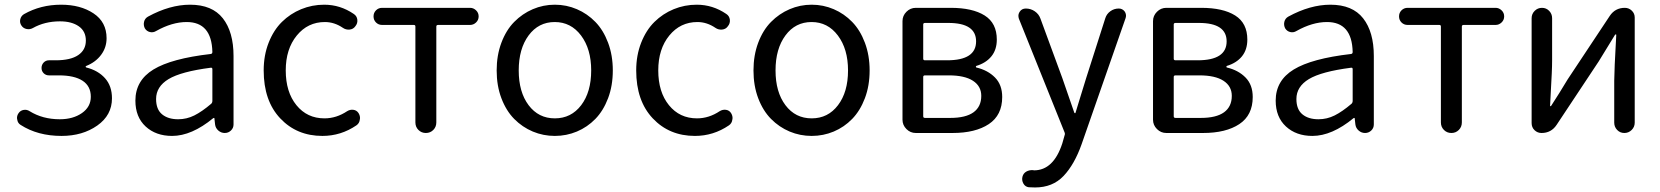

<svg xmlns="http://www.w3.org/2000/svg" viewBox="-20 -577 7204 833"><path d="M247.1 12.7Q143.6 12.7 69.3 -35.2Q56.6 -43 54.7 -58.6Q53.7 -61.5 53.7 -64.5Q53.7 -76.2 60.5 -85.9Q68.4 -97.7 82.5 -100.1Q96.7 -102.5 108.4 -94.7Q165 -59.6 239.3 -59.6Q296.9 -59.6 335.4 -86.4Q374 -113.3 374 -157.2Q374 -203.1 338.4 -226.6Q302.7 -250 235.4 -250H192.4Q178.7 -250 169.4 -259.3Q160.2 -268.6 160.2 -282.2Q160.2 -295.9 169.4 -305.7Q178.7 -315.4 192.4 -315.4H221.7Q286.1 -315.4 319.3 -337.9Q352.5 -360.4 352.5 -400.9Q352.5 -441.4 321.8 -462.9Q291 -484.4 240.2 -484.4Q173.8 -484.4 122.1 -455.1Q109.4 -448.2 95.2 -451.2Q81.1 -454.1 73.2 -465.8Q64.5 -478.5 67.9 -493.2Q71.3 -507.8 84 -515.6Q156.2 -556.6 245.1 -556.6Q329.1 -556.6 385.7 -519Q442.4 -481.4 442.4 -411.1Q442.4 -371.1 418.9 -339.4Q395.5 -307.6 354.5 -291Q351.6 -290 351.6 -287.6Q351.6 -285.2 354.5 -284.2Q405.3 -271.5 435.5 -237.8Q465.8 -204.1 465.8 -150.4Q465.8 -77.1 401.9 -32.2Q337.9 12.7 247.1 12.7Z M726.6 12.7Q656.2 12.7 611.8 -28.3Q567.4 -69.3 567.4 -140.6Q567.4 -227.5 645.5 -275.4Q723.6 -323.2 894.5 -342.8Q901.4 -343.8 901.4 -351.6Q898.4 -481.4 790 -481.4Q726.6 -481.4 657.2 -442.4Q644.5 -434.6 630.4 -438Q616.2 -441.4 608.4 -454.1Q601.6 -467.8 605 -482.4Q608.4 -497.1 622.1 -504.9Q716.8 -556.6 804.7 -556.6Q900.4 -556.6 946.8 -497.6Q993.2 -438.5 993.2 -334V-37.1Q993.2 -21.5 981.9 -10.7Q970.7 0 955.1 0Q939.5 0 927.2 -10.7Q915 -21.5 913.1 -37.1L910.2 -63.5Q910.2 -65.4 908.7 -65.4Q907.2 -65.4 905.3 -64.5Q811.5 12.7 726.6 12.7ZM752.9 -59.6Q790 -59.6 823.2 -76.2Q856.4 -92.8 896.5 -127Q901.4 -131.8 901.4 -139.6V-276.4Q901.4 -283.2 896.5 -283.2Q895.5 -283.2 894.5 -283.2Q765.6 -266.6 711.4 -233.9Q657.2 -201.2 657.2 -147.5Q657.2 -102.5 683.1 -81.1Q709 -59.6 752.9 -59.6Z M1378.9 12.7Q1267.6 12.7 1195.8 -63.5Q1124 -139.6 1124 -271.5Q1124 -336.9 1145.5 -391.6Q1167 -446.3 1203.1 -481.9Q1239.3 -517.6 1286.6 -537.1Q1334 -556.6 1386.7 -556.6Q1456.1 -556.6 1514.6 -516.6Q1528.3 -507.8 1530.3 -491.7Q1532.2 -475.6 1521.5 -462.9Q1512.7 -450.2 1496.6 -448.7Q1480.5 -447.3 1467.8 -456.1Q1430.7 -481.4 1389.6 -481.4Q1315.4 -481.4 1267.6 -422.9Q1219.7 -364.3 1219.7 -271.5Q1219.7 -177.7 1266.1 -120.6Q1312.5 -63.5 1387.7 -63.5Q1439.5 -63.5 1486.3 -94.7Q1499 -102.5 1513.2 -100.6Q1527.3 -98.6 1535.2 -86.9Q1542 -76.2 1542 -64.5Q1542 -61.5 1541 -57.6Q1539.1 -42 1526.4 -33.2Q1459 12.7 1378.9 12.7Z M1782.2 -45.9V-461.9Q1782.2 -468.8 1775.4 -468.8H1637.7Q1622.1 -468.8 1611.3 -479.5Q1600.6 -490.2 1600.6 -505.9Q1600.6 -521.5 1611.3 -532.2Q1622.1 -543 1637.7 -543H2019.5Q2034.2 -543 2045.4 -532.2Q2056.6 -521.5 2056.6 -505.9Q2056.6 -490.2 2045.4 -479.5Q2034.2 -468.8 2019.5 -468.8H1880.9Q1873 -468.8 1873 -461.9V-45.9Q1873 -26.4 1859.9 -13.2Q1846.7 0 1827.6 0Q1808.6 0 1795.4 -13.2Q1782.2 -26.4 1782.2 -45.9Z M2134.8 -271.5Q2134.8 -336.9 2155.3 -391.6Q2175.8 -446.3 2210.9 -481.9Q2246.1 -517.6 2291.5 -537.1Q2336.9 -556.6 2387.2 -556.6Q2437.5 -556.6 2482.9 -537.1Q2528.3 -517.6 2563 -481.9Q2597.7 -446.3 2618.2 -391.6Q2638.7 -336.9 2638.7 -271.5Q2638.7 -205.1 2618.2 -150.9Q2597.7 -96.7 2563 -61Q2528.3 -25.4 2482.9 -6.3Q2437.5 12.7 2387.2 12.7Q2336.9 12.7 2291.5 -6.3Q2246.1 -25.4 2210.9 -61Q2175.8 -96.7 2155.3 -150.9Q2134.8 -205.1 2134.8 -271.5ZM2544.9 -271.5Q2544.9 -364.3 2501 -422.9Q2457 -481.4 2386.7 -481.4Q2316.4 -481.4 2273.4 -423.3Q2230.5 -365.2 2230.5 -271.5Q2230.5 -177.7 2273.4 -120.6Q2316.4 -63.5 2387.2 -63.5Q2458 -63.5 2501.5 -120.6Q2544.9 -177.7 2544.9 -271.5Z M2995.1 12.7Q2883.8 12.7 2812 -63.5Q2740.2 -139.6 2740.2 -271.5Q2740.2 -336.9 2761.7 -391.6Q2783.2 -446.3 2819.3 -481.9Q2855.5 -517.6 2902.8 -537.1Q2950.2 -556.6 3002.9 -556.6Q3072.3 -556.6 3130.9 -516.6Q3144.5 -507.8 3146.5 -491.7Q3148.4 -475.6 3137.7 -462.9Q3128.9 -450.2 3112.8 -448.7Q3096.7 -447.3 3084 -456.1Q3046.9 -481.4 3005.9 -481.4Q2931.6 -481.4 2883.8 -422.9Q2835.9 -364.3 2835.9 -271.5Q2835.9 -177.7 2882.3 -120.6Q2928.7 -63.5 3003.9 -63.5Q3055.7 -63.5 3102.5 -94.7Q3115.2 -102.5 3129.4 -100.6Q3143.6 -98.6 3151.4 -86.9Q3158.2 -76.2 3158.2 -64.5Q3158.2 -61.5 3157.2 -57.6Q3155.3 -42 3142.6 -33.2Q3075.2 12.7 2995.1 12.7Z M3249 -271.5Q3249 -336.9 3269.5 -391.6Q3290 -446.3 3325.2 -481.9Q3360.4 -517.6 3405.8 -537.1Q3451.2 -556.6 3501.5 -556.6Q3551.8 -556.6 3597.2 -537.1Q3642.6 -517.6 3677.2 -481.9Q3711.9 -446.3 3732.4 -391.6Q3752.9 -336.9 3752.9 -271.5Q3752.9 -205.1 3732.4 -150.9Q3711.9 -96.7 3677.2 -61Q3642.6 -25.4 3597.2 -6.3Q3551.8 12.7 3501.5 12.7Q3451.2 12.7 3405.8 -6.3Q3360.4 -25.4 3325.2 -61Q3290 -96.7 3269.5 -150.9Q3249 -205.1 3249 -271.5ZM3659.2 -271.5Q3659.2 -364.3 3615.2 -422.9Q3571.3 -481.4 3501 -481.4Q3430.7 -481.4 3387.7 -423.3Q3344.7 -365.2 3344.7 -271.5Q3344.7 -177.7 3387.7 -120.6Q3430.7 -63.5 3501.5 -63.5Q3572.3 -63.5 3615.7 -120.6Q3659.2 -177.7 3659.2 -271.5Z M3953.1 0Q3929.7 0 3912.6 -17.1Q3895.5 -34.2 3895.5 -57.6V-485.4Q3895.5 -508.8 3912.6 -525.9Q3929.7 -543 3953.1 -543H4104.5Q4199.2 -543 4252 -509.8Q4304.7 -476.6 4304.7 -405.3Q4304.7 -361.3 4281.2 -332.5Q4257.8 -303.7 4215.8 -291Q4213.9 -290 4213.9 -287.6Q4213.9 -285.2 4215.8 -284.2Q4265.6 -272.5 4296.9 -240.7Q4328.1 -209 4328.1 -156.2Q4328.1 -77.1 4270 -38.6Q4211.9 0 4112.3 0ZM3985.4 -322.3Q3985.4 -315.4 3993.2 -315.4H4088.9Q4214.8 -315.4 4214.8 -397.5Q4214.8 -477.5 4094.7 -477.5H3993.2Q3985.4 -477.5 3985.4 -470.7ZM3985.4 -72.3Q3985.4 -65.4 3993.2 -65.4H4102.5Q4169.9 -65.4 4203.6 -89.8Q4237.3 -114.3 4237.3 -161.1Q4237.3 -203.1 4201.2 -226.6Q4165 -250 4096.7 -250H3993.2Q3985.4 -250 3985.4 -243.2Z M4470.7 236.3Q4456.1 236.3 4443.4 235.4Q4427.7 233.4 4419.9 219.2Q4412.1 205.1 4416 189.5Q4419.9 174.8 4432.6 167.5Q4445.3 160.2 4461.9 161.1Q4463.9 162.1 4465.8 162.1Q4550.8 162.1 4588.9 44.9L4598.6 10.7Q4601.6 3.9 4598.6 -2.9L4400.4 -496.1Q4398.4 -502.9 4398.4 -508.8Q4398.4 -517.6 4404.3 -526.4Q4413.1 -540 4430.7 -540Q4452.1 -540 4469.7 -527.8Q4487.3 -515.6 4494.1 -496.1L4588.9 -238.3Q4627 -127 4640.6 -88.9Q4641.6 -85.9 4644 -85.9Q4646.5 -85.9 4646.5 -88.9Q4652.3 -106.4 4668 -159.2Q4683.6 -211.9 4692.4 -238.3L4775.4 -498Q4781.2 -516.6 4797.4 -528.3Q4813.5 -540 4834 -540Q4849.6 -540 4859.4 -527.3Q4865.2 -518.6 4865.2 -508.8Q4865.2 -503.9 4863.3 -498L4672.9 47.9Q4641.6 136.7 4594.2 186.5Q4546.9 236.3 4470.7 236.3Z M5040 0Q5016.6 0 4999.5 -17.1Q4982.4 -34.2 4982.4 -57.6V-485.4Q4982.4 -508.8 4999.5 -525.9Q5016.6 -543 5040 -543H5191.4Q5286.1 -543 5338.9 -509.8Q5391.6 -476.6 5391.6 -405.3Q5391.6 -361.3 5368.2 -332.5Q5344.7 -303.7 5302.7 -291Q5300.8 -290 5300.8 -287.6Q5300.8 -285.2 5302.7 -284.2Q5352.5 -272.5 5383.8 -240.7Q5415 -209 5415 -156.2Q5415 -77.1 5356.9 -38.6Q5298.8 0 5199.2 0ZM5072.3 -322.3Q5072.3 -315.4 5080.1 -315.4H5175.8Q5301.8 -315.4 5301.8 -397.5Q5301.8 -477.5 5181.6 -477.5H5080.1Q5072.3 -477.5 5072.3 -470.7ZM5072.3 -72.3Q5072.3 -65.4 5080.1 -65.4H5189.5Q5256.8 -65.4 5290.5 -89.8Q5324.2 -114.3 5324.2 -161.1Q5324.2 -203.1 5288.1 -226.6Q5252 -250 5183.6 -250H5080.1Q5072.3 -250 5072.3 -243.2Z M5673.8 12.7Q5603.5 12.7 5559.1 -28.3Q5514.6 -69.3 5514.6 -140.6Q5514.6 -227.5 5592.8 -275.4Q5670.9 -323.2 5841.8 -342.8Q5848.6 -343.8 5848.6 -351.6Q5845.7 -481.4 5737.3 -481.4Q5673.8 -481.4 5604.5 -442.4Q5591.8 -434.6 5577.6 -438Q5563.5 -441.4 5555.7 -454.1Q5548.8 -467.8 5552.2 -482.4Q5555.7 -497.1 5569.3 -504.9Q5664.1 -556.6 5752 -556.6Q5847.7 -556.6 5894 -497.6Q5940.4 -438.5 5940.4 -334V-37.1Q5940.4 -21.5 5929.2 -10.7Q5918 0 5902.3 0Q5886.7 0 5874.5 -10.7Q5862.3 -21.5 5860.4 -37.1L5857.4 -63.5Q5857.4 -65.4 5856 -65.4Q5854.5 -65.4 5852.5 -64.5Q5758.8 12.7 5673.8 12.7ZM5700.2 -59.6Q5737.3 -59.6 5770.5 -76.2Q5803.7 -92.8 5843.8 -127Q5848.6 -131.8 5848.6 -139.6V-276.4Q5848.6 -283.2 5843.8 -283.2Q5842.8 -283.2 5841.8 -283.2Q5712.9 -266.6 5658.7 -233.9Q5604.5 -201.2 5604.5 -147.5Q5604.5 -102.5 5630.4 -81.1Q5656.2 -59.6 5700.2 -59.6Z M6231.4 -45.9V-461.9Q6231.4 -468.8 6224.6 -468.8H6086.9Q6071.3 -468.8 6060.5 -479.5Q6049.8 -490.2 6049.8 -505.9Q6049.8 -521.5 6060.5 -532.2Q6071.3 -543 6086.9 -543H6468.8Q6483.4 -543 6494.6 -532.2Q6505.9 -521.5 6505.9 -505.9Q6505.9 -490.2 6494.6 -479.5Q6483.4 -468.8 6468.8 -468.8H6330.1Q6322.3 -468.8 6322.3 -461.9V-45.9Q6322.3 -26.4 6309.1 -13.2Q6295.9 0 6276.9 0Q6257.8 0 6244.6 -13.2Q6231.4 -26.4 6231.4 -45.9Z M6668 0Q6650.4 0 6637.7 -12.2Q6625 -24.4 6625 -43V-498Q6625 -516.6 6638.2 -529.8Q6651.4 -543 6669.9 -543Q6688.5 -543 6701.2 -529.8Q6713.9 -516.6 6713.9 -498V-316.4Q6713.9 -291 6712.4 -258.3Q6710.9 -225.6 6708.5 -184.1Q6706.1 -142.6 6705.1 -118.2Q6705.1 -116.2 6707 -116.2Q6709 -116.2 6710 -118.2Q6746.1 -173.8 6781.2 -232.4L6963.9 -507.8Q6987.3 -543 7029.3 -543Q7046.9 -543 7059.6 -530.8Q7072.3 -518.6 7072.3 -501V-44.9Q7072.3 -26.4 7059.1 -13.2Q7045.9 0 7027.3 0Q7008.8 0 6996.1 -13.2Q6983.4 -26.4 6983.4 -44.9V-226.6Q6983.4 -268.6 6992.2 -425.8Q6992.2 -427.7 6990.2 -427.7Q6988.3 -427.7 6987.3 -426.8Q6930.7 -335 6916 -310.5L6733.4 -35.2Q6710 0 6668 0Z"/></svg>

Font: Gen Jyuu Gothic P Regular
Style: Regular
Weight: 400
Designer: [Source Han Sans]
Ryoko NISHIZUKA  (kana & ideographs); Paul D. Hunt (Latin, Greek & Cyrillic); Wenlong ZHANG  (bopomofo
Version: Version 1.002.20150607